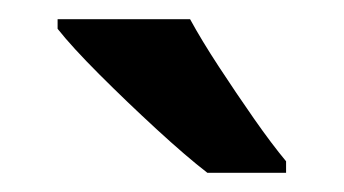

<svg xmlns="http://www.w3.org/2000/svg" viewBox="-20 -786 358 200"><path d="M178 -766Q190 -744 208 -716.5Q226 -689 244.5 -662.5Q263 -636 278 -618V-606H196Q174 -623 143 -651.5Q112 -680 83.5 -708.5Q55 -737 40 -756V-766Z"/></svg>

Font: Noto Sans SemiCondensed SemiBold
Style: Regular
Weight: 600
Width: 4
Designer: Monotype Design Team
Foundry: Monotype Imaging Inc.
Version: Version 2.013; ttfautohint (v1.8.4.7-5d5b)